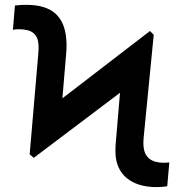

<svg xmlns="http://www.w3.org/2000/svg" viewBox="-20 -757 746 787"><path d="M101.6 -124.3 136.7 -533.7Q139.2 -557.5 137.8 -575.6Q136.4 -591.6 131 -603.2Q125.7 -614.7 115.9 -622.3Q106.2 -630 91.4 -633.5Q76.7 -637.1 56.1 -637.1Q47.6 -637.1 42.6 -636.5Q37.6 -636 33 -634.9L41.2 -734.4Q51.5 -735.8 64.6 -736.5Q77.8 -737.2 87.4 -737.2Q166.2 -737.2 206 -702.4Q245.7 -667.6 251.4 -599.1Q252.8 -584.9 252.8 -569.1Q252.8 -553.3 251.1 -536.2L235.8 -354L594.8 -630L610.1 -614.3L570.7 -212.4Q568.2 -190.3 567.8 -174.5Q567.5 -158.7 569.2 -150.9Q572.8 -121.4 593.4 -105.6Q614 -89.8 652.3 -89.8Q657.3 -89.8 663.4 -90.2Q669.4 -90.6 674 -91.3L665.5 6.4Q655.2 8.2 643.1 9.1Q631 9.9 621.8 9.9Q581.7 9.9 551 0.2Q520.2 -9.6 499.1 -27.3Q478 -45.1 466.6 -69.8Q455.3 -94.5 453.5 -124.3Q452.8 -142 453.8 -162.5Q454.9 -182.9 457.4 -205.3L471.9 -376.8L118.6 -110.1Z"/></svg>

Font: Interop SemBd
Style: Regular
Weight: 600
Designer: Rasmus Andersson, Google, Jang Haemin
Foundry: jhaemin
Version: Version 1.008